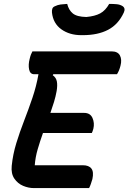

<svg xmlns="http://www.w3.org/2000/svg" viewBox="-20 -963 658 983"><path d="M154 0Q126 0 98.5 -11.5Q71 -23 53.5 -48.5Q36 -74 40 -114Q46 -173 63.5 -230Q81 -287 103.5 -345Q126 -403 146 -462Q166 -521 177 -583H155Q134 -583 129 -607.5Q124 -632 132 -662Q135 -675 138.5 -684Q142 -693 146 -700H551Q583 -700 594 -679Q605 -658 597 -627Q591 -602 579 -583H253L250 -578Q267 -566 271 -546.5Q275 -527 270 -497Q265 -469 256.5 -441Q248 -413 238 -385H411Q442 -385 453.5 -359Q465 -333 458 -304Q454 -289 450 -282H200Q185 -240 173 -199Q161 -158 158 -117H404Q435 -117 448 -100Q461 -83 453 -46Q449 -33 445 -21Q441 -9 436 0ZM539 -943Q560 -943 577 -941.5Q594 -940 607 -932Q624 -921 614 -899Q586 -838 533.5 -810.5Q481 -783 404 -783H396Q336 -783 294 -813Q252 -843 246 -899Q245 -910 248 -918.5Q251 -927 261 -931Q275 -938 290 -940Q305 -942 324 -943Q332 -911 353 -894Q374 -877 422 -876Q466 -880 493 -894.5Q520 -909 539 -943Z"/></svg>

Font: Recursive Sn Csl St SmB
Style: Italic
Weight: 600
Italic angle: -15°
Version: Version 1.079;hotconv 1.0.112;makeotfexe 2.5.65598; ttfautoh